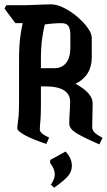

<svg xmlns="http://www.w3.org/2000/svg" viewBox="-20 -663 494 887"><path d="M194 2Q128 -20 94 -39Q60 -58 60 -70Q60 -81 62 -93Q64 -105 66 -128Q68 -151 68 -194V-384Q68 -450 73.5 -491.5Q79 -533 85 -556H51L1 -623L9 -639H103Q134 -640 165.5 -641.5Q197 -643 215 -643Q242 -643 274.5 -627Q307 -611 336.5 -586Q366 -561 385 -534.5Q404 -508 404 -488V-399Q404 -313 329 -276Q408 -233 408 -186Q408 -164 407 -132Q406 -100 406 -77Q406 -61 417 -50.5Q428 -40 454 -26L439 4Q372 -25 336 -46Q300 -67 300 -92Q300 -117 302 -145.5Q304 -174 304 -193Q304 -227 276 -245.5Q248 -264 187 -264H169V-172Q169 -129 166.5 -103.5Q164 -78 164 -64Q164 -47 207 -27ZM265 -556Q246 -556 226.5 -554.5Q207 -553 187 -550Q180 -523 174.5 -483.5Q169 -444 169 -391V-348H231Q266 -348 285.5 -372.5Q305 -397 305 -443V-498Q305 -530 296 -543Q287 -556 265 -556ZM283 37Q312 68 312 103Q312 129 294.5 150Q277 171 230 204L215 190Q233 164 233 144Q233 116 212 91V76Z"/></svg>

Font: Jaini Purva
Style: Regular
Weight: 400
Designer: Maithili Shingre, Girish Dalvi (Devanagari), Taresh Vohra (Latin)
Foundry: Ek Type
Version: Version 2.000; ttfautohint (v1.8.4.7-5d5b)